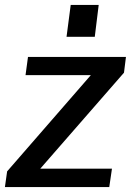

<svg xmlns="http://www.w3.org/2000/svg" viewBox="-22 -762 533 782"><path d="M423 0 434 -75H142L483 -466L491 -530H92L82 -456H348L7 -64L-2 0ZM266 -742 249 -612H364L380 -742Z"/></svg>

Font: Cheyenne Sans Medium
Style: Italic
Weight: 500
Italic angle: -8.13011°
Designer: The Public Sans project authors (U.S. Web Design System), Libre Franklin designed by Pablo Impallari and Rodrigo Fuenzal
Foundry: The Cheyenne Sans Project Authors
Version: Version 2.007